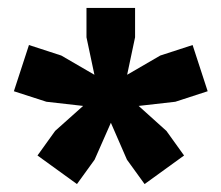

<svg xmlns="http://www.w3.org/2000/svg" viewBox="-20 -828 558 484"><path d="M329.5 -561 399.5 -498 444 -436 344.5 -364 300 -425.5 259.5 -518.5 218.5 -425.5 174 -364 74.5 -436 119 -498 189.5 -561 97 -571.5 15 -598 53 -714.5 134.5 -688 218 -639.5 198 -734V-808H320.5V-734L300.5 -639.5L384 -688L465.5 -714.5L503.5 -598L422 -571.5Z"/></svg>

Font: Encode Sans SC ExtraBold
Style: Regular
Weight: 800
Version: Version 3.002